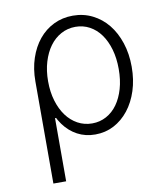

<svg xmlns="http://www.w3.org/2000/svg" viewBox="-84 -620 767 889"><g transform="rotate(-10 300.0 -175.0)"><path d="M123 -270Q123 -206 137.5 -154.5Q152 -103 178.5 -66.5Q205 -30 242.5 -10Q280 10 326 10Q374 10 414 -11Q454 -32 483.5 -69.5Q513 -107 529.5 -158Q546 -209 546 -270Q546 -331 529 -382.5Q512 -434 482 -471Q452 -508 410 -529Q368 -550 318 -550Q269 -550 228 -530Q187 -510 157.5 -474Q128 -438 111.5 -388.5Q95 -339 95 -280V200H155V-97H163ZM153 -270Q153 -320 165.5 -361.5Q178 -403 200 -433Q222 -463 253 -480Q284 -497 321 -497Q357 -497 387.5 -480.5Q418 -464 439.5 -434Q461 -404 473 -362.5Q485 -321 485 -270Q485 -219 473 -177.5Q461 -136 439.5 -106Q418 -76 387.5 -59.5Q357 -43 321 -43Q284 -43 253 -60Q222 -77 200 -107Q178 -137 165.5 -178.5Q153 -220 153 -270Z"/></g></svg>

Font: CommitMonoV143 ExtLt
Style: Regular
Weight: 200
Monospace: yes
Designer: Eigil Nikolajsen
Foundry: Eigil Nikolajsen
Version: Version 1.143